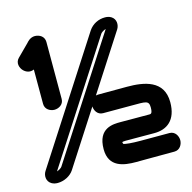

<svg xmlns="http://www.w3.org/2000/svg" viewBox="-100 -744 868 868"><g transform="rotate(-15 334.5 -309.5)"><path d="M504.9 -576.7C515.6 -594.1 516.1 -622 493.6 -635.7C484.7 -641.1 474.7 -643 464.8 -643C435 -643 406.3 -629.6 388.1 -602.8C386.6 -600.6 25.8 -41.6 25.8 -41.6C14 -23.3 14.9 5.4 38.2 18.4C46.9 23.3 56.3 25 65.8 25C95.5 25 126.5 9.5 141.9 -14.4ZM455 -591.5 99.9 -41.6C97.4 -37.6 86.6 -29.6 75.6 -26.5C128.5 -108.4 421.5 -562.6 430.3 -575.9C430.8 -576.7 430.1 -575.6 430.6 -576.4C433.2 -580.4 443.9 -588.4 455 -591.5ZM396.8 -69.5C394.6 -79.9 395 -76.9 394.6 -78.1C397.1 -78.9 402.5 -80.1 410.9 -80.1C410.9 -80.1 465.1 -79.7 546 -79.7C604.3 -79.7 651.3 -111.8 651.3 -196.5C651.3 -300 558.9 -314.2 480 -314.2C399.1 -314.2 344.9 -313.8 344.9 -313.8C318.1 -313.8 306 -289 306 -270.3C306 -251.6 318.1 -226.8 345 -226.8C345 -226.8 424.2 -226.8 480 -226.8C544.4 -226.8 560 -229.3 560 -196.5C560 -168.6 553 -167.1 546 -167.1C546 -167.1 491.8 -167.5 411 -167.5C376.6 -167.5 305.2 -167.9 305.2 -68.7C305.2 16.2 374.8 25.4 432.4 25.3C446.7 25.3 461.5 25 476.5 25C557.3 25 611.5 24.6 611.5 24.6C638.4 24.6 650.5 -0.2 650.5 -18.9C650.5 -37.6 638.3 -62.4 611.5 -62.4C611.4 -62.4 532.2 -62.4 476.5 -62.4C437.2 -62.4 404.7 -65 396.8 -69.5ZM130.8 -585.2C133 -587.4 130.4 -584.8 130.8 -585.2ZM93.7 -498.5C93.7 -424.1 93.8 -337.5 93.8 -337.5C93.8 -310.7 118.5 -298.5 137.3 -298.5C156 -298.5 180.8 -310.6 180.8 -337.5V-604.9C180.1 -630.4 159.6 -642.6 137.5 -643.5C113.6 -644.1 98.5 -623.8 97.1 -622.2C95.5 -620.6 42 -567 41.9 -567C23 -548.1 31.8 -522 45.1 -508.7C56.8 -497 74.5 -489.8 93.7 -498.5Z"/></g></svg>

Font: Hi.
Style: Regular
Weight: 400
Designer: Mew Too, Robert Jablonski
Foundry: Cannot Into Space Fonts
Version: Version 1.996